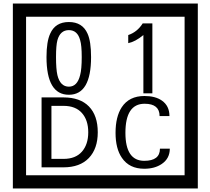

<svg xmlns="http://www.w3.org/2000/svg" viewBox="-20 -980 1195 1090"><path d="M1103 90H53V-960H1103ZM1028 15V-885H128V15ZM497 -656Q497 -442 371 -442Q244 -442 244 -656Q244 -744 265 -789Q294 -855 371 -855Q448 -855 477 -789Q497 -745 497 -656ZM444 -656Q444 -723 435 -752Q420 -809 371 -809Q322 -809 306 -752Q298 -723 298 -656Q298 -587 306 -553Q322 -488 371 -488Q419 -488 435 -554Q444 -587 444 -656ZM845 -450H794V-781Q748 -743 708 -735V-781Q759 -798 790 -847H845ZM535 -229Q535 -136 484.5 -83Q434 -30 340 -30H216V-427H340Q435 -427 485 -375.5Q535 -324 535 -229ZM481 -229Q481 -298 445 -338.5Q409 -379 341 -379H272V-78H341Q409 -78 445 -119Q481 -160 481 -229ZM944 -136Q944 -80 898 -49Q858 -22 799 -22Q714 -22 672 -84Q636 -136 636 -226Q636 -317 671 -371Q713 -435 800 -435Q862 -435 899 -409Q942 -379 942 -321H886Q886 -391 801 -391Q692 -391 692 -226Q692 -67 799 -67Q888 -67 888 -136Z"/></svg>

Font: Unicode BMP Fallback SIL
Style: Regular
Weight: 400
Foundry: NRSI, SIL International
Version: Version 5.1 Based on Unicode 5.1